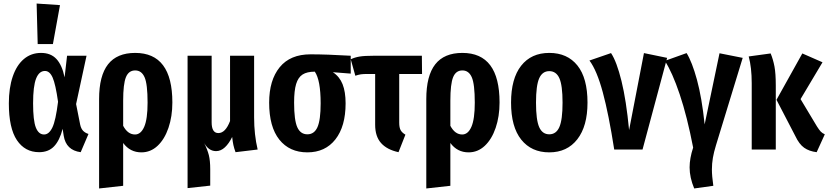

<svg xmlns="http://www.w3.org/2000/svg" viewBox="-20 -845 4681 1085"><path d="M345 -408 359 -530H469L410 -257L433 -141Q438 -118 449.5 -106Q461 -94 480 -88L436 15Q353 4 340 -78L334 -117Q317 -51 285.5 -18Q254 15 201 15Q121 15 75.5 -53Q30 -121 30 -261Q30 -348 52 -412.5Q74 -477 115 -511.5Q156 -546 212 -546Q267 -546 299 -511.5Q331 -477 345 -408ZM167 -261Q167 -164 182.5 -124.5Q198 -85 229 -85Q257 -85 276 -124.5Q295 -164 308 -270Q294 -369 277.5 -406.5Q261 -444 234 -444Q201 -444 184 -401Q167 -358 167 -261ZM187 -825 319 -816 279 -596H193Z M954 -266Q954 -187 932 -122.5Q910 -58 870.5 -21Q831 16 779 16Q715 16 676 -37V205L540 220V-285Q540 -417 590.5 -481.5Q641 -546 744 -546Q954 -546 954 -266ZM814 -265Q814 -370 797 -408.5Q780 -447 744 -447Q707 -447 691.5 -408.5Q676 -370 676 -276V-134Q702 -85 743 -85Q776 -85 795 -128.5Q814 -172 814 -265Z M1311 15Q1303 -7 1299 -25Q1295 -43 1292 -71Q1274 -34 1251 -12.5Q1228 9 1201 9Q1160 9 1134 -36Q1152 0 1160 31Q1168 62 1168 111V204L1040 218V-530H1176V-154Q1176 -93 1214 -93Q1254 -93 1280 -161V-530H1416V-182Q1416 -84 1436 0Z M1962 -429 1861 -437Q1899 -412 1916 -369Q1933 -326 1933 -261Q1933 -131 1875.5 -57.5Q1818 16 1717 16Q1616 16 1558.5 -56Q1501 -128 1501 -265Q1501 -392 1560.5 -465Q1620 -538 1735 -538Q1826 -538 1962 -530ZM1792 -261Q1792 -392 1759 -440Q1715 -440 1690 -424Q1665 -408 1653.5 -370.5Q1642 -333 1642 -265Q1642 -166 1660 -126Q1678 -86 1717 -86Q1756 -86 1774 -126.5Q1792 -167 1792 -261Z M2271 -84 2232 15Q2167 1 2133.5 -36.5Q2100 -74 2100 -140V-427H2059Q2032 -427 2019 -425Q2006 -423 1988 -417L1962 -510Q1985 -521 2012.5 -525.5Q2040 -530 2093 -530H2364L2365 -427H2236V-152Q2236 -124 2244 -109.5Q2252 -95 2271 -84Z M2803 -266Q2803 -187 2781 -122.5Q2759 -58 2719.5 -21Q2680 16 2628 16Q2564 16 2525 -37V205L2389 220V-285Q2389 -417 2439.5 -481.5Q2490 -546 2593 -546Q2803 -546 2803 -266ZM2663 -265Q2663 -370 2646 -408.5Q2629 -447 2593 -447Q2556 -447 2540.5 -408.5Q2525 -370 2525 -276V-134Q2551 -85 2592 -85Q2625 -85 2644 -128.5Q2663 -172 2663 -265Z M3300 -265Q3300 -132 3242.5 -58Q3185 16 3084 16Q2983 16 2925.5 -56Q2868 -128 2868 -265Q2868 -401 2925 -473.5Q2982 -546 3084 -546Q3186 -546 3243 -475Q3300 -404 3300 -265ZM3009 -265Q3009 -167 3027 -126.5Q3045 -86 3084 -86Q3123 -86 3141 -127Q3159 -168 3159 -265Q3159 -363 3141 -403Q3123 -443 3084 -443Q3045 -443 3027 -402.5Q3009 -362 3009 -265Z M3535 -110 3619 -545 3750 -518 3611 0H3451Q3420 -199 3386.5 -323Q3353 -447 3311 -503L3433 -545Q3465 -497 3492 -387.5Q3519 -278 3535 -110Z M3962 -142 4046 -544 4177 -518 4026 -24Q4014 15 4008.5 47Q4003 79 4003 113Q4003 149 4011 205L3903 220Q3877 158 3877 101Q3877 50 3897 -11Q3863 -187 3821 -312Q3779 -437 3737 -501L3860 -545Q3891 -495 3918.5 -394.5Q3946 -294 3962 -142Z M4364 -362V0H4228V-375Q4228 -463 4211 -526L4335 -543Q4349 -509 4356.5 -469.5Q4364 -430 4364 -362ZM4504 -285 4597 -130Q4609 -111 4618 -101.5Q4627 -92 4641 -86L4595 15Q4553 10 4524.5 -10Q4496 -30 4474 -77L4368 -281L4514 -543L4628 -493Z"/></svg>

Font: Fira Sans Extra Condensed SemiBold
Style: Regular
Weight: 600
Width: 1
Designer: Carrois Corporate & Edenspiekermann AG
Foundry: Carrois Corporate GbR & Edenspiekermann AG
Version: Version 4.203